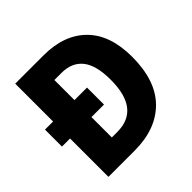

<svg xmlns="http://www.w3.org/2000/svg" viewBox="-182 -877 1040 1040"><g transform="rotate(-45 338.5 -357.0)"><path d="M293 -714Q450 -714 538.5 -625.5Q627 -537 627 -369Q627 -187 534 -93.5Q441 0 277 0H76V-294H14V-424H76V-714ZM295 -578H240V-424H336V-294H240V-138H282Q457 -138 457 -363Q457 -474 415.5 -526Q374 -578 295 -578Z"/></g></svg>

Font: Noto Sans SemiCondensed ExtraBold
Style: Regular
Weight: 800
Width: 4
Designer: Monotype Design Team
Foundry: Monotype Imaging Inc.
Version: Version 2.013; ttfautohint (v1.8.4.7-5d5b)